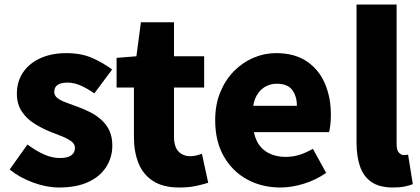

<svg xmlns="http://www.w3.org/2000/svg" viewBox="-20 -819 1864 853"><path d="M242 14Q187 14 127 -8Q67 -30 23 -66L102 -177Q141 -148 176.5 -132.5Q212 -117 246 -117Q281 -117 297 -129Q313 -141 313 -162Q313 -179 297 -191Q281 -203 255 -213.5Q229 -224 200 -235Q166 -249 132.5 -270Q99 -291 77 -323.5Q55 -356 55 -403Q55 -457 82.5 -497.5Q110 -538 159.5 -560.5Q209 -583 275 -583Q342 -583 392 -560.5Q442 -538 478 -510L399 -404Q368 -426 338.5 -439Q309 -452 281 -452Q250 -452 235.5 -441.5Q221 -431 221 -411Q221 -394 235.5 -383Q250 -372 275 -363Q300 -354 329 -343Q356 -333 382.5 -319.5Q409 -306 431 -286Q453 -266 466 -238.5Q479 -211 479 -172Q479 -120 452 -77.5Q425 -35 372.5 -10.5Q320 14 242 14Z M776 14Q705 14 660.5 -14.5Q616 -43 595.5 -93.5Q575 -144 575 -211V-430H498V-562L586 -569L606 -720H753V-569H887V-430H753V-213Q753 -166 773.5 -145.5Q794 -125 825 -125Q839 -125 853 -128.5Q867 -132 877 -136L905 -7Q883 0 851.5 7Q820 14 776 14Z M1226 14Q1144 14 1078.5 -21.5Q1013 -57 974.5 -124Q936 -191 936 -285Q936 -354 958.5 -409Q981 -464 1019.5 -503Q1058 -542 1106.5 -562.5Q1155 -583 1206 -583Q1288 -583 1342 -547Q1396 -511 1423 -449Q1450 -387 1450 -309Q1450 -285 1447.5 -264Q1445 -243 1442 -232H1108Q1116 -193 1136 -169Q1156 -145 1185 -133.5Q1214 -122 1250 -122Q1281 -122 1310 -131Q1339 -140 1370 -158L1429 -51Q1385 -20 1330.5 -3Q1276 14 1226 14ZM1105 -349H1299Q1299 -391 1278.5 -419Q1258 -447 1209 -447Q1185 -447 1163.5 -436.5Q1142 -426 1126.5 -404.5Q1111 -383 1105 -349Z M1726 14Q1665 14 1629.5 -11Q1594 -36 1579 -81Q1564 -126 1564 -185V-799H1742V-179Q1742 -151 1752.5 -140.5Q1763 -130 1773 -130Q1778 -130 1782 -130.5Q1786 -131 1793 -132L1814 -1Q1800 5 1778 9.5Q1756 14 1726 14Z"/></svg>

Font: Noto Sans JP Thin Black
Style: Regular
Weight: 900
Version: Version 2.004-H2;hotconv 1.0.118;makeotfexe 2.5.65603